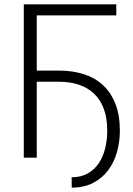

<svg xmlns="http://www.w3.org/2000/svg" viewBox="-20 -731 617 890"><path d="M519 -659.7H150.4V-403.8H252.9Q316.4 -403.8 368.4 -387.2Q420.4 -370.6 457.5 -336.2Q494.6 -301.8 515.1 -249.3Q535.6 -196.8 535.6 -125Q535.6 -73.7 522.2 -26.1Q508.8 21.5 481.4 58.1Q454.1 94.7 411.9 116.7Q369.6 138.7 312.5 138.7L312 90.8Q355 90.8 386.2 73.2Q417.5 55.7 437.5 26.1Q457.5 -3.4 467.3 -42.5Q477.1 -81.5 477.1 -125Q477.1 -183.6 461.2 -226.3Q445.3 -269 416 -296.9Q386.7 -324.7 345.5 -338.4Q304.2 -352.1 252.9 -352.1H150.4V0H90.3V-710.9H519Z"/></svg>

Font: Melbourne
Style: Light
Weight: 300
Designer: Google
Version: Version 2.000980; 2014